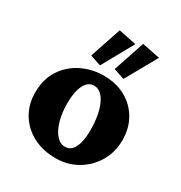

<svg xmlns="http://www.w3.org/2000/svg" viewBox="-159 -776 848 899"><g transform="rotate(30 265.0 -326.5)"><path d="M268.6 7.8Q199.2 7.8 146 -20Q92.8 -47.9 62.5 -97.7Q32.2 -147.5 32.2 -210.9Q32.2 -285.2 66.4 -336.4Q100.6 -387.7 155.8 -414.1Q210.9 -440.4 272.5 -440.4Q338.9 -440.4 389.6 -412.6Q440.4 -384.8 469.2 -335.4Q498 -286.1 498 -221.7Q498 -157.2 467.3 -105Q436.5 -52.7 384.3 -22.5Q332 7.8 268.6 7.8ZM278.3 -60.5Q300.8 -60.5 314.9 -74.7Q329.1 -88.9 336.9 -117.7Q344.7 -146.5 344.7 -186.5Q344.7 -271.5 320.3 -324.2Q295.9 -377 255.9 -377Q223.6 -377 205.6 -341.3Q187.5 -305.7 187.5 -243.2Q187.5 -192.4 199.2 -150.4Q210.9 -108.4 231.9 -84.5Q252.9 -60.5 278.3 -60.5ZM358.4 -472.7 299.8 -492.2 356.4 -661.1 453.1 -641.6ZM231.4 -472.7 172.9 -492.2 229.5 -661.1 325.2 -641.6Z"/></g></svg>

Font: Crimson Pro ExtraBold
Style: Regular
Weight: 800
Designer: Jacques Le Bailly
Foundry: Baron von Fonthausen
Version: Version 1.003